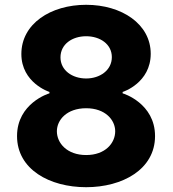

<svg xmlns="http://www.w3.org/2000/svg" viewBox="-20 -770 719 800"><path d="M339 10C490 10 626 -64 626 -203C626 -340 493 -381 491 -381V-387C493 -387 608 -425 608 -546C608 -670 487 -750 339 -750C191 -750 69 -671 69 -545C69 -425 185 -387 186 -387V-381C184 -381 51 -340 51 -203C51 -64 187 10 339 10ZM339 -443C281 -443 232 -477 232 -531C232 -586 281 -619 339 -619C397 -619 446 -586 446 -532C446 -477 396 -443 339 -443ZM339 -124C259 -124 217 -174 217 -223C217 -270 258 -319 339 -319C419 -319 460 -270 460 -223C460 -174 419 -124 339 -124Z"/></svg>

Font: Be Vietnam Pro ExtraBold
Style: Regular
Weight: 800
Designer: Lam Bao, Tony Le, Vietanh Nguyen
Foundry: Yellow Type Foundry
Version: Version 1.002